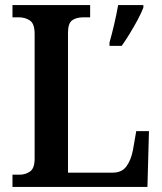

<svg xmlns="http://www.w3.org/2000/svg" viewBox="-20 -734 638 754"><path d="M29 0V-48H57Q80 -48 98 -60.5Q116 -73 116 -111V-601Q116 -641 97.5 -653.5Q79 -666 53 -666H29V-714H334V-666H308Q279 -666 263 -654Q247 -642 247 -605V-56H423Q458 -56 476 -80Q494 -104 502 -144L515 -219H565L559 0ZM410 -567Q419 -598 428.5 -639Q438 -680 444 -714H543V-704Q535 -683 520.5 -656Q506 -629 489.5 -602Q473 -575 458 -554H410Z"/></svg>

Font: Noto Serif Ethiopic SemiCondensed SemiBold
Style: Regular
Weight: 600
Width: 4
Designer: Monotype Design Team
Foundry: Monotype Imaging Inc.
Version: Version 2.102; ttfautohint (v1.8.4.7-5d5b)